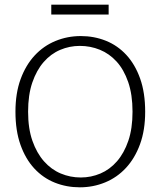

<svg xmlns="http://www.w3.org/2000/svg" viewBox="-20 -792 686 820"><path d="M325 -638Q382 -638 432 -618Q482 -598 519.5 -557.5Q557 -517 578.5 -456.5Q600 -396 600 -315Q600 -236 578 -176Q556 -116 518 -75Q480 -34 429 -13Q378 8 321 8Q264 8 214 -12Q164 -32 126.5 -72.5Q89 -113 67.5 -173.5Q46 -234 46 -315Q46 -394 68 -454Q90 -514 128 -555Q166 -596 217 -617Q268 -638 325 -638ZM100 -315Q100 -243 118.5 -190.5Q137 -138 168 -103Q199 -68 239.5 -51Q280 -34 325 -34Q369 -34 409 -51Q449 -68 479.5 -103Q510 -138 528 -190.5Q546 -243 546 -315Q546 -388 527.5 -441.5Q509 -495 478 -529Q447 -563 406.5 -579.5Q366 -596 321 -596Q277 -596 237 -579Q197 -562 166.5 -527Q136 -492 118 -439.5Q100 -387 100 -315ZM444 -772V-730H199V-772Z"/></svg>

Font: Mukta Mahee ExtraLight
Style: Regular
Weight: 275
Designer: Shuchita Grover, Noopur Datye, Girish Dalvi, Yashodeep Gholap
Foundry: Ek Type
Version: Version 2.538;PS 1.000;hotconv 16.6.51;makeotf.lib2.5.65220;